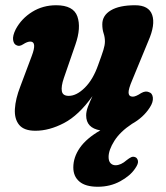

<svg xmlns="http://www.w3.org/2000/svg" viewBox="-20 -487 632 732"><path d="M547 -136Q561 -132 562.8 -114.8Q564.5 -97.5 551 -77Q526.5 -39 483.5 -15Q438 15 416 50Q394 85 394 111.5Q394 127.5 401.5 135.2Q409 143 420.5 143Q441 143 463 123.5Q472.5 116 479.8 112.5Q487 109 495 112Q503 114.5 505.8 125.5Q508.5 136.5 495.5 155Q476.5 183.5 438.2 204.2Q400 225 353 225Q306 225 282.8 205.2Q259.5 185.5 259.5 151.5Q259.5 112.5 284.5 76.5Q309.5 40.5 362.5 10Q308.5 1 308.5 -47Q308.5 -62.5 315.5 -80.8Q322.5 -99 332.5 -120.5Q280.5 -47.5 224.2 -18Q168 11.5 115 11.5Q71.5 11.5 53 -11Q34.5 -33.5 36.8 -71.8Q39 -110 57.5 -157.5L101 -273.5Q122 -328.5 95.5 -328.5Q84 -328.5 68 -318Q53.5 -308.5 43 -314.5Q32.5 -318.5 30 -334.5Q27.5 -350.5 40 -375.5Q62 -416.5 102.8 -441.8Q143.5 -467 194 -467Q260 -467 275 -424.2Q290 -381.5 267.5 -317L223.5 -189.5Q212.5 -157.5 215.8 -139.5Q219 -121.5 242 -121.5Q272 -121.5 303.5 -152.8Q335 -184 354.5 -240Q368.5 -278 374.2 -296.5Q380 -315 380 -329Q380 -345 375 -360Q370 -375 370 -394.5Q370 -428 402.5 -447.5Q435 -467 495 -467Q547.5 -467 560.2 -430Q573 -393 545.5 -330.5L484.5 -182.5Q469 -146.5 470.2 -132.5Q471.5 -118.5 486.5 -118.5Q497.5 -118.5 518 -132Q535 -141.5 547 -136Z"/></svg>

Font: Fraunces 72pt SuperSoft
Style: Bold Italic
Weight: 700
Italic angle: -16°
Version: Version 1.000;[0bf87f6ff]